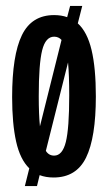

<svg xmlns="http://www.w3.org/2000/svg" viewBox="-20 -589 365 649"><path d="M64 40 79 -20Q48 -50 34.5 -110.5Q21 -171 21 -261Q21 -402 54 -470Q87 -538 163 -538Q187 -538 207 -531L217 -569H258L243 -510Q275 -481 289.5 -420Q304 -359 304 -263Q304 -124 271 -56.5Q238 11 161 11Q135 11 114 3L105 40ZM111 -264Q111 -202 115 -162L188 -454Q178 -465 163 -465Q134 -465 122.5 -419Q111 -373 111 -264ZM163 -63Q191 -63 202.5 -109Q214 -155 214 -267Q214 -301 213 -328.5Q212 -356 210 -378L135 -79Q145 -63 163 -63Z"/></svg>

Font: Bricolage Grotesque 96pt Condensed
Style: Regular
Weight: 400
Width: 3
Designer: Mathieu Triay
Foundry: Atelier Triay
Version: Version 1.001; ttfautohint (v1.8.4.7-5d5b);gftools[0.9.33.de